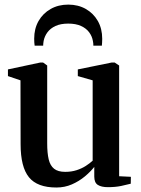

<svg xmlns="http://www.w3.org/2000/svg" viewBox="-20 -804 612 834"><path d="M448.5 9Q420.5 9 405 -0.8Q389.5 -10.5 389.5 -37V-79Q373 -58 348 -37.2Q323 -16.5 292 -3Q261 10.5 225 10.5Q142 10.5 105.8 -34Q69.5 -78.5 69.5 -178L69 -455L14.5 -473.5V-502.5L155.5 -532.5H167L185 -519.5V-181Q185 -139 191.5 -111.8Q198 -84.5 215 -71Q232 -57.5 263 -57.5Q290.5 -57.5 312.8 -64.8Q335 -72 352.5 -83.2Q370 -94.5 382.5 -106V-455L318 -473.5V-502.5L465.5 -532.5H478L497.5 -519.5V-38.5L548.5 -36L548 -6Q531 -1.5 506 3.8Q481 9 448.5 9ZM276.5 -784Q319.5 -784 352.8 -765Q386 -746 405 -712.8Q424 -679.5 424 -635.5Q424 -627.5 423.5 -620Q423 -612.5 422.5 -605.5H385.5Q385.5 -609.5 385.2 -615Q385 -620.5 383.5 -626Q380 -646.5 367.2 -663.8Q354.5 -681 332 -691.2Q309.5 -701.5 276.5 -701.5Q243.5 -701.5 221.2 -691.2Q199 -681 186.2 -663.8Q173.5 -646.5 169.5 -626Q168.5 -620.5 168 -615Q167.5 -609.5 167.5 -605.5H130.5Q129.5 -612.5 129 -620Q128.5 -627.5 128.5 -636Q128.5 -679.5 147.5 -712.8Q166.5 -746 200 -765Q233.5 -784 276.5 -784Z"/></svg>

Font: Merriweather 96pt SemiBold
Style: Regular
Weight: 600
Version: Version 2.100